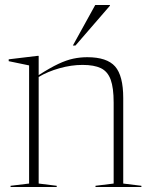

<svg xmlns="http://www.w3.org/2000/svg" viewBox="-20 -752 603 772"><path d="M364 -5 437 -14V-339.5Q437 -399 425 -431.8Q413 -464.5 385.8 -477.8Q358.5 -491 312 -491Q266.5 -491 218.8 -477.5Q171 -464 135.5 -442.5V-14L208 -5V0H22.5V-5L97 -14V-489L15 -506V-513.5L131.5 -527.5H135.5V-450Q181.5 -479.5 214.5 -495Q247.5 -510.5 275 -516.2Q302.5 -522 331 -522Q410 -522 442.8 -484.8Q475.5 -447.5 475.5 -357.5V-14L548.5 -5V0H364ZM273 -569 363 -732H422V-729L283.5 -569Z"/></svg>

Font: Newsreader 72pt ExtraLight
Style: Regular
Weight: 275
Designer: Hugues Gentile
Foundry: Production Type
Version: Version 1.003; ttfautohint (v1.8.3)